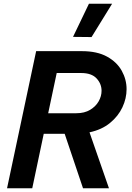

<svg xmlns="http://www.w3.org/2000/svg" viewBox="-20 -1016 713 1036"><path d="M474 -816 374 -817 460 -996H585ZM18 0 175 -740H422Q504 -740 557.5 -710.5Q611 -681 637 -634Q663 -587 663 -535Q663 -485 640.5 -437Q618 -389 573.5 -352.5Q529 -316 463 -302L568 0H428L329 -294H216L154 0ZM418 -622H286L240 -405H392Q436 -405 466.5 -423.5Q497 -442 512.5 -469.5Q528 -497 528 -526Q528 -564 501 -593Q474 -622 418 -622Z"/></svg>

Font: Be Vietnam Pro SemiBold
Style: Italic
Weight: 600
Italic angle: -12°
Designer: Lam Bao, Tony Le, Vietanh Nguyen
Foundry: Yellow Type Foundry
Version: Version 1.002; ttfautohint (v1.8.3)